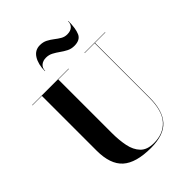

<svg xmlns="http://www.w3.org/2000/svg" viewBox="-280 -1133 1284 1284"><g transform="rotate(-45 362.0 -491.0)"><path d="M306.5 -909Q278 -909 259.2 -893.5Q240.5 -878 240.5 -850H238Q238 -914 263.5 -955.5Q289 -997 337 -997Q367 -997 390 -985Q413 -973 432.8 -957.5Q452.5 -942 472.8 -930Q493 -918 517.5 -918Q549.5 -918 566.5 -933.8Q583.5 -949.5 583.5 -977H586Q586 -906 569.2 -868Q552.5 -830 497 -830Q468 -830 444.8 -842Q421.5 -854 400 -869.5Q378.5 -885 356 -897Q333.5 -909 306.5 -909ZM17 -750H362V-747.5H262V-240Q262 -174 273.2 -118Q284.5 -62 317 -28Q349.5 6 414 6Q503 6 554.2 -50.8Q605.5 -107.5 605.5 -230V-747.5H511.5V-750H707V-747.5H608.5V-230Q608.5 -106.5 553.8 -45.8Q499 15 376.5 15Q235.5 15 171 -42.8Q106.5 -100.5 106.5 -230V-747.5H17Z"/></g></svg>

Font: Bodoni* 72pt
Style: Bold
Weight: 700
Version: Version 2.3